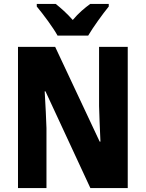

<svg xmlns="http://www.w3.org/2000/svg" viewBox="-20 -951 736 971"><path d="M271 -771H426C450 -812 499 -880 530 -918V-931H436C409 -911 378 -886 348 -850C318 -884 287 -911 262 -931H166V-918C197 -881 250 -810 271 -771ZM626 0V-714H481V-415C482 -364 485 -310 488 -235H484L259 -714H71V0H215V-303C213 -352 211 -411 206 -489H210L437 0Z"/></svg>

Font: Noto Sans Gurmukhi Condensed ExtraBold
Style: Regular
Weight: 800
Width: 3
Designer: Jelle Bosma - Monotype Design Team
Foundry: Monotype Imaging Inc.
Version: Version 2.004